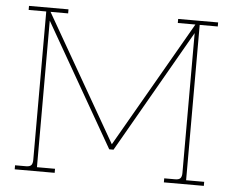

<svg xmlns="http://www.w3.org/2000/svg" viewBox="-50 -745 975 804"><g transform="rotate(5 437.5 -343.5)"><path d="M40 0V-17H86Q102 -17 108 -24Q114 -31 114 -46V-670H40V-687H206V-670H132L436 -140L741 -670H667V-687H835V-670H759V-17H835V0H667V-17H713Q729 -17 735 -24Q741 -31 741 -46V-634L445 -118H427L132 -633V-17H208V0Z"/></g></svg>

Font: Grandiflora One
Style: Regular
Weight: 400
Designer: Haesung Cho
Foundry: JAMO
Version: Version 1.000; ttfautohint (v1.8.4.7-5d5b);gftools[0.9.28]